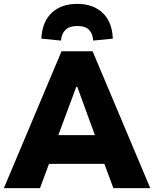

<svg xmlns="http://www.w3.org/2000/svg" viewBox="-22 -969 794 989"><path d="M-2 0 295 -705H455L752 0H562L490 -194L559 -125H187L256 -194L184 0ZM371 -522 264 -234 244 -273H501L481 -234L376 -522ZM292 -760 191 -770Q195 -856 244 -902.5Q293 -949 375 -949Q458 -949 507 -902.5Q556 -856 559 -770L458 -760Q456 -795 437 -815Q418 -835 376 -835Q336 -835 315.5 -815.5Q295 -796 292 -760Z"/></svg>

Font: Nunito Sans 7pt SemiCondensed Black
Style: Regular
Weight: 900
Width: 4
Designer: Vernon Adams
Foundry: Vernon Adams
Version: Version 3.101;gftools[0.9.27]